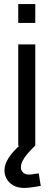

<svg xmlns="http://www.w3.org/2000/svg" viewBox="-20 -719 264 947"><path d="M100 208Q68 208 46 195.5Q24 183 13 163.5Q2 144 2 122Q2 97 15 73Q28 49 47.5 27.5Q67 6 86 -9L154 -1Q134 18 117.5 37Q101 56 92 73.5Q83 91 83 106Q83 121 93.5 131.5Q104 142 123 142Q132 142 146.5 139.5Q161 137 171 136L181 198Q162 201 139.5 204.5Q117 208 100 208ZM70 0V-500H154V0ZM70 -606V-699H154V-606Z"/></svg>

Font: Cairo Medium
Style: Regular
Weight: 500
Designer: Mohamed Gaber, Accademia di Belle Arti di Urbino
Foundry: Kief Type Foundry, Accademia di Belle Arti di Urbino
Version: Version 3.117